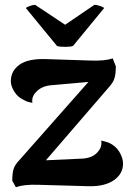

<svg xmlns="http://www.w3.org/2000/svg" viewBox="-20 -769 544 799"><path d="M492 -88Q492 -46 454.5 -19.5Q417 7 351 6L139 0Q80 -2 46 10L31 -17Q31 -47 36.5 -65.5Q42 -84 60 -102L348 -428L190 -414Q152 -410 130 -386Q114 -370 114 -350Q114 -344 115 -341Q92 -345 83 -351Q55 -363 40 -387Q25 -411 25 -431Q25 -474 61.5 -500Q98 -526 174 -523L358 -517Q417 -515 449 -526L462 -493Q462 -464 457 -445.5Q452 -427 434 -407L171 -102L324 -109Q370 -112 391 -142Q402 -156 402 -174Q402 -181 401 -184Q423 -179 433 -175Q462 -162 477 -136.5Q492 -111 492 -88ZM251 -666 373 -749Q382 -749 397 -744Q412 -739 413 -735L284 -578Q276 -574 252 -574Q225 -574 217 -578L88 -735Q89 -739 103.5 -744Q118 -749 126 -749Z"/></svg>

Font: Arima Madurai Black
Style: Regular
Weight: 900
Designer: Joana Correia and Natanael Gama
Foundry: NDISCOVER
Version: Version 1.020